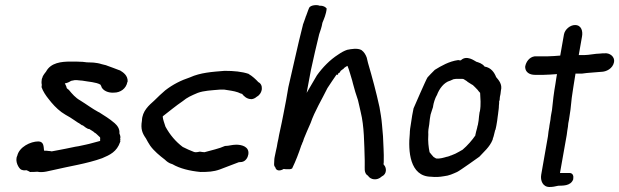

<svg xmlns="http://www.w3.org/2000/svg" viewBox="-20 -704 2473 767"><path d="M49 -82C38 -60 55 -31 65 -26H66C74 -22 82 -24 86 -24C90 -23 96 -19 100 -17H102C111 -17 118 -17 129 -18C153 -13 177 -22 194 -25C257 -40 327 -50 388 -72C419 -85 447 -98 460 -137L461 -139L460 -141L461 -148L460 -150L461 -155C461 -162 459 -165 457 -171C459 -190 448 -203 438 -212C416 -231 398 -241 375 -256H374C348 -270 326 -287 300 -303C282 -313 268 -329 255 -345C253 -347 245 -351 246 -355C245 -360 241 -366 239 -371C248 -372 256 -376 264 -381L279 -384H288C289 -384 291 -383 296 -383C300 -383 301 -382 308 -382C335 -377 364 -376 381 -366C383 -364 383 -361 385 -359V-357C392 -342 412 -332 436 -334C460 -334 484 -349 489 -377L490 -378C491 -403 472 -415 459 -423H458C454 -425 407 -442 407 -442C405 -443 403 -444 397 -445L385 -448C377 -451 364 -453 354 -454H353C347 -454 339 -455 327 -455C321 -456 316 -456 310 -457H309C302 -457 293 -458 284 -458H261C226 -458 183 -454 164 -418C161 -414 154 -406 150 -397V-395C150 -395 148 -393 147 -388C146 -380 145 -374 147 -365L146 -356C151 -340 164 -321 173 -310L185 -295C201 -276 220 -258 241 -246L260 -235C271 -227 284 -220 293 -213H294L307 -204L311 -203L323 -194L332 -189H336C343 -184 354 -179 359 -173H360C365 -170 371 -163 379 -156C381 -154 380 -150 380 -148V-146V-144V-141C359 -136 342 -130 322 -126L294 -120C286 -119 276 -117 267 -115C251 -111 235 -109 217 -105L185 -99V-100H183C182 -100 178 -101 173 -101C170 -102 163 -102 160 -102H156C154 -120 155 -137 135 -139H133C102 -139 57 -117 49 -82Z M547 -222C541 -188 549 -171 563 -151C567 -143 574 -131 580 -122C595 -101 618 -82 639 -66C645 -60 654 -52 669 -48C698 -31 738 -21 781 -17H782C811 -17 833 -18 858 -27C883 -36 909 -47 934 -56L946 -57C962 -60 970 -75 972 -87C977 -118 946 -126 924 -126C907 -126 894 -121 881 -121H879C855 -110 825 -104 797 -96C793 -96 786 -97 780 -98H777C772 -97 768 -96 764 -96C760 -96 758 -96 755 -97C742 -102 723 -110 710 -117C682 -138 659 -165 641 -198C637 -212 631 -225 630 -238L631 -240C657 -260 682 -281 710 -300C728 -315 744 -322 770 -333C795 -342 823 -343 858 -346H876C894 -343 914 -341 931 -335C936 -333 941 -330 947 -329C954 -320 966 -308 984 -308H986C992 -309 998 -311 1005 -317C1015 -322 1024 -333 1026 -348C1027 -361 1022 -371 1012 -376C1002 -387 988 -400 974 -408L973 -409C946 -418 914 -421 878 -421H877C827 -417 781 -414 739 -395C703 -383 671 -367 640 -343C626 -331 612 -318 596 -302C576 -284 548 -261 547 -222Z M1077 -76C1075 -67 1076 -58 1075 -49C1075 -44 1075 -41 1080 -35C1083 -21 1099 -20 1113 -29C1119 -28 1124 -28 1129 -28C1134 -28 1140 -27 1147 -31C1162 -62 1173 -91 1184 -124C1186 -127 1186 -128 1188 -134C1191 -138 1192 -145 1194 -150C1201 -168 1211 -190 1221 -213C1237 -260 1266 -307 1288 -352C1300 -370 1313 -390 1323 -404L1324 -407C1325 -406 1324 -405 1326 -405L1330 -406L1332 -412C1334 -413 1336 -414 1337 -414L1338 -416L1341 -421C1345 -424 1348 -427 1352 -429L1353 -430L1354 -432C1359 -436 1364 -439 1368 -441C1375 -425 1380 -404 1387 -382L1390 -370C1396 -347 1402 -327 1410 -304C1414 -289 1417 -272 1421 -256C1435 -200 1435 -131 1437 -63V-45C1438 -37 1432 -12 1450 -2C1460 14 1486 19 1505 1C1527 -9 1524 -35 1514 -45C1514 -45 1513 -47 1512 -48C1513 -52 1513 -56 1513 -61C1514 -91 1511 -129 1510 -160L1506 -206C1504 -231 1500 -253 1496 -276C1483 -336 1467 -395 1450 -453L1445 -474C1441 -485 1435 -496 1424 -504C1408 -513 1382 -508 1367 -505C1355 -501 1344 -495 1331 -486C1298 -465 1269 -435 1246 -403C1231 -377 1219 -357 1205 -333L1222 -424C1233 -473 1244 -524 1255 -567C1260 -582 1265 -595 1268 -613C1274 -628 1283 -647 1285 -670C1280 -676 1272 -682 1257 -681C1247 -686 1221 -684 1215 -673L1211 -663C1209 -657 1206 -650 1203 -641C1203 -641 1201 -638 1200 -633C1197 -626 1194 -614 1190 -605V-604C1171 -531 1145 -410 1132 -356L1123 -304C1120 -285 1115 -266 1112 -247C1108 -224 1103 -204 1099 -184C1096 -172 1094 -160 1092 -149C1089 -138 1088 -129 1086 -118L1082 -100Z M1622 -213C1619 -196 1617 -182 1617 -170C1610 -102 1616 1 1702 2C1720 4 1736 3 1753 0C1774 -2 1790 -10 1806 -17C1817 -22 1895 -78 1895 -78C1912 -97 1936 -116 1948 -146L1949 -151C1953 -160 1955 -174 1958 -184L1959 -185C1960 -190 1962 -196 1963 -203L1966 -221C1968 -232 1968 -242 1970 -251V-252C1971 -262 1973 -270 1973 -282C1974 -287 1974 -295 1974 -300L1976 -304V-305C1977 -310 1976 -314 1977 -317C1979 -323 1980 -333 1981 -342C1988 -368 1971 -385 1962 -396C1955 -414 1942 -434 1916 -438C1906 -451 1893 -454 1881 -458V-459H1880C1877 -460 1844 -486 1821 -463H1816L1811 -464H1810C1774 -459 1743 -441 1717 -425C1713 -422 1688 -395 1688 -395C1683 -389 1632 -271 1632 -271C1628 -253 1625 -234 1622 -213ZM1700 -246C1703 -255 1706 -266 1710 -277V-279C1712 -293 1718 -311 1724 -322L1725 -323C1735 -351 1754 -374 1776 -381H1777C1785 -384 1791 -388 1793 -388H1795C1799 -389 1803 -389 1808 -389H1823C1827 -389 1828 -389 1832 -388C1837 -384 1845 -381 1848 -377L1867 -365H1868C1873 -360 1883 -351 1888 -345C1891 -341 1893 -338 1898 -333C1899 -311 1902 -287 1897 -259L1896 -257C1894 -244 1893 -235 1892 -223L1889 -205C1888 -202 1887 -200 1886 -193C1883 -184 1881 -173 1879 -165V-163C1867 -145 1847 -122 1828 -106C1824 -104 1819 -101 1814 -98L1799 -90C1795 -88 1787 -85 1782 -83H1781C1777 -81 1772 -79 1767 -78H1766C1752 -74 1737 -69 1722 -71C1720 -72 1718 -73 1712 -77C1706 -83 1702 -89 1696 -96C1692 -116 1689 -140 1691 -166V-167C1690 -179 1692 -194 1695 -209V-210C1696 -223 1698 -235 1700 -246Z M2078 -435C2079 -415 2096 -405 2117 -405H2151C2170 -405 2186 -407 2205 -408C2204 -400 2201 -387 2199 -370C2193 -337 2188 -296 2185 -264C2183 -252 2180 -240 2179 -226L2175 -203L2174 -195C2172 -184 2170 -173 2169 -160L2142 -6C2138 17 2148 43 2175 43C2187 43 2198 41 2210 38C2224 37 2260 41 2270 12V10C2272 0 2269 -13 2255 -13H2217L2244 -165C2245 -175 2247 -187 2249 -199V-200C2249 -207 2251 -216 2253 -226C2255 -239 2257 -253 2259 -266C2260 -277 2262 -294 2264 -313C2267 -329 2268 -345 2271 -360C2274 -380 2277 -399 2279 -410H2305C2331 -414 2353 -414 2381 -417C2402 -417 2428 -430 2433 -456C2437 -477 2416 -494 2394 -491C2390 -491 2383 -491 2377 -490C2358 -490 2333 -484 2314 -484H2292L2305 -558C2309 -579 2303 -604 2277 -604C2258 -604 2237 -587 2233 -567L2218 -482C2202 -481 2184 -479 2168 -479H2116C2094 -476 2081 -456 2078 -438Z"/></svg>

Font: Scribbler
Style: ExBdIta
Weight: 800
Designer: Mew Too
Foundry: Cannot Into Space Fonts
Version: Version 1.001